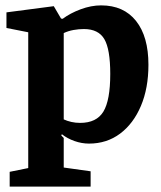

<svg xmlns="http://www.w3.org/2000/svg" viewBox="-20 -529 597 714"><path d="M16 165V110L85 96V-409L4 -425V-483L180 -506L207 -460L213 -459Q241 -480 280 -494.5Q319 -509 356 -509Q440 -509 486 -451Q532 -393 532 -288Q532 -201 504 -135Q476 -69 426.5 -32Q377 5 311 5Q284 5 257 -4.5Q230 -14 210 -30L208 -25L217 -16V94L317 108V165ZM278 -72Q339 -72 364.5 -114Q390 -156 390 -254Q390 -346 368 -383.5Q346 -421 292 -421Q273 -421 253.5 -417.5Q234 -414 217 -406V-85Q230 -79 245.5 -75.5Q261 -72 278 -72Z"/></svg>

Font: Faustina
Style: Bold
Weight: 700
Designer: Alfonso Garcia
Foundry: http://www.omnibus-type.com
Version: Version 1.200